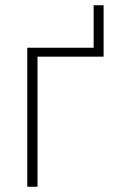

<svg xmlns="http://www.w3.org/2000/svg" viewBox="-20 -712 433 732"><path d="M375 -692V-496H123V0H84V-530H337V-692Z"/></svg>

Font: Noto Sans Disp ExtLt
Style: Regular
Weight: 200
Designer: Monotype Design Team
Foundry: Monotype Imaging Inc.
Version: Version 2.000;GOOG;noto-source:20170915:90ef993387c0